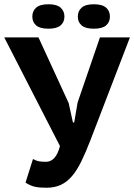

<svg xmlns="http://www.w3.org/2000/svg" viewBox="-29 -876 631 903"><path d="M0 0ZM294 -391 314 -300H320L336 -394L441 -700H582L396 -216Q374 -159 353.5 -117Q333 -75 309.5 -47.5Q286 -20 257 -6.5Q228 7 189 7Q156 7 135.5 2.5Q115 -2 91 -17L126 -128Q143 -119 157 -117Q171 -115 187 -115Q234 -115 253 -189L-9 -700H152ZM123 -798Q123 -824 141 -840Q159 -856 199 -856Q238 -856 256 -840Q274 -824 274 -798Q274 -772 256 -756.5Q238 -741 199 -741Q159 -741 141 -756.5Q123 -772 123 -798ZM337 -798Q337 -824 355 -840Q373 -856 412 -856Q452 -856 470 -840Q488 -824 488 -798Q488 -772 470 -756.5Q452 -741 412 -741Q373 -741 355 -756.5Q337 -772 337 -798Z"/></svg>

Font: PT Sans
Style: Bold
Weight: 700
Version: Version 2.003W OFL; ttfautohint (v1.6)